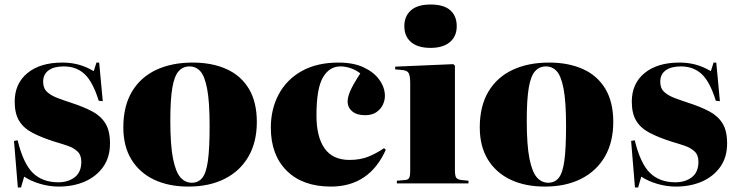

<svg xmlns="http://www.w3.org/2000/svg" viewBox="-20 -812 3267 850"><path d="M59 18 42 -188 58 -191Q83 -88 125.5 -46.5Q168 -5 238 -5Q282 -5 311 -27.5Q340 -50 340 -96Q340 -126 322.5 -142Q305 -158 278.5 -167Q252 -176 224 -184Q164 -203 124 -224Q84 -245 64.5 -277.5Q45 -310 45 -362Q45 -442 101.5 -488.5Q158 -535 256 -535Q294 -535 327.5 -526Q361 -517 395 -497L407 -535H419L435 -364L417 -366Q391 -450 354.5 -484Q318 -518 262 -518Q219 -518 195 -500.5Q171 -483 171 -450Q171 -421 188.5 -405Q206 -389 235 -378Q264 -367 298 -356Q350 -339 388 -319Q426 -299 446.5 -266Q467 -233 467 -177Q467 -116 437 -73.5Q407 -31 356 -8.5Q305 14 240 14Q199 14 158 2Q117 -10 87 -30L73 18Z M814 14Q727 14 662.5 -16.5Q598 -47 562 -105.5Q526 -164 526 -248Q526 -342 564 -406Q602 -470 671 -502.5Q740 -535 833 -535Q918 -535 982 -506.5Q1046 -478 1081.5 -419.5Q1117 -361 1117 -272Q1117 -183 1080 -119Q1043 -55 975 -20.5Q907 14 814 14ZM829 -3Q858 -3 875.5 -24.5Q893 -46 900.5 -100.5Q908 -155 908 -254Q908 -362 897 -419Q886 -476 866.5 -497Q847 -518 819 -518Q790 -518 771 -497Q752 -476 743 -424Q734 -372 734 -279Q734 -169 746 -109.5Q758 -50 779 -26.5Q800 -3 829 -3Z M1445 14Q1320 14 1249.5 -56Q1179 -126 1179 -247Q1179 -329 1214 -394.5Q1249 -460 1316 -497.5Q1383 -535 1479 -535Q1545 -535 1590.5 -513.5Q1636 -492 1660 -458Q1684 -424 1684 -387Q1684 -368 1675 -348.5Q1666 -329 1646.5 -315.5Q1627 -302 1596 -302Q1560 -302 1539.5 -319Q1519 -336 1519 -363Q1519 -382 1530.5 -409Q1542 -436 1575 -487Q1558 -501 1534 -509.5Q1510 -518 1487 -518Q1438 -518 1409.5 -469Q1381 -420 1381 -301Q1381 -206 1417 -155Q1453 -104 1527 -104Q1574 -104 1609.5 -118Q1645 -132 1680 -156L1688 -149Q1615 14 1445 14Z M1886 -600Q1830 -600 1800 -625.5Q1770 -651 1770 -696Q1770 -740 1799 -766Q1828 -792 1886 -792Q1945 -792 1973.5 -766.5Q2002 -741 2002 -696Q2002 -651 1971.5 -625.5Q1941 -600 1886 -600ZM1737 0V-12L1773 -15Q1787 -16 1791.5 -24.5Q1796 -33 1796 -59V-444Q1796 -474 1790 -487Q1784 -500 1761 -502L1729 -505L1730 -517L1987 -528L1994 -521V-59Q1994 -33 2000 -25Q2006 -17 2023 -15L2054 -12V0Z M2392 14Q2305 14 2240.5 -16.5Q2176 -47 2140 -105.5Q2104 -164 2104 -248Q2104 -342 2142 -406Q2180 -470 2249 -502.5Q2318 -535 2411 -535Q2496 -535 2560 -506.5Q2624 -478 2659.5 -419.5Q2695 -361 2695 -272Q2695 -183 2658 -119Q2621 -55 2553 -20.5Q2485 14 2392 14ZM2407 -3Q2436 -3 2453.5 -24.5Q2471 -46 2478.5 -100.5Q2486 -155 2486 -254Q2486 -362 2475 -419Q2464 -476 2444.5 -497Q2425 -518 2397 -518Q2368 -518 2349 -497Q2330 -476 2321 -424Q2312 -372 2312 -279Q2312 -169 2324 -109.5Q2336 -50 2357 -26.5Q2378 -3 2407 -3Z M2791 18 2774 -188 2790 -191Q2815 -88 2857.5 -46.5Q2900 -5 2970 -5Q3014 -5 3043 -27.5Q3072 -50 3072 -96Q3072 -126 3054.5 -142Q3037 -158 3010.5 -167Q2984 -176 2956 -184Q2896 -203 2856 -224Q2816 -245 2796.5 -277.5Q2777 -310 2777 -362Q2777 -442 2833.5 -488.5Q2890 -535 2988 -535Q3026 -535 3059.5 -526Q3093 -517 3127 -497L3139 -535H3151L3167 -364L3149 -366Q3123 -450 3086.5 -484Q3050 -518 2994 -518Q2951 -518 2927 -500.5Q2903 -483 2903 -450Q2903 -421 2920.5 -405Q2938 -389 2967 -378Q2996 -367 3030 -356Q3082 -339 3120 -319Q3158 -299 3178.5 -266Q3199 -233 3199 -177Q3199 -116 3169 -73.5Q3139 -31 3088 -8.5Q3037 14 2972 14Q2931 14 2890 2Q2849 -10 2819 -30L2805 18Z"/></svg>

Font: Literata 72pt ExtraBold
Style: Regular
Weight: 800
Designer: Latin by Veronika Burian and Jose Scaglione. Greek by Irene Vlachou. Cyrillic by Vera Evstafieva.
Foundry: TypeTogether
Version: Version 3.002